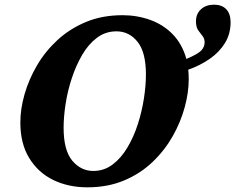

<svg xmlns="http://www.w3.org/2000/svg" viewBox="-20 -790 1006 821"><path d="M354 11Q272 11 207.5 -20.5Q143 -52 105 -114Q67 -176 67 -266Q67 -324 85 -387Q103 -450 138 -510Q173 -570 225.5 -618.5Q278 -667 347.5 -696Q417 -725 504 -725Q566 -725 622 -705Q678 -685 718.5 -643.5Q759 -602 777 -538Q827 -559 841 -574.5Q855 -590 855 -609Q855 -625 846 -636Q837 -647 827.5 -660.5Q818 -674 818 -699Q818 -731 839.5 -750.5Q861 -770 895 -770Q929 -770 947.5 -750.5Q966 -731 966 -695Q966 -645 942 -606Q918 -567 877 -538.5Q836 -510 785 -492Q786 -482 786.5 -471.5Q787 -461 787 -450Q787 -395 770 -332Q753 -269 719 -208.5Q685 -148 633 -98Q581 -48 511 -18.5Q441 11 354 11ZM379 -59Q425 -59 461.5 -86.5Q498 -114 525 -159.5Q552 -205 569.5 -259.5Q587 -314 595.5 -369.5Q604 -425 604 -471Q604 -567 568 -611.5Q532 -656 478 -656Q431 -656 394.5 -628.5Q358 -601 331.5 -555.5Q305 -510 287 -455.5Q269 -401 260.5 -345.5Q252 -290 252 -244Q252 -147 289 -103Q326 -59 379 -59Z"/></svg>

Font: Noto Serif ExtraBold
Style: Italic
Weight: 800
Italic angle: -12°
Designer: Monotype Design Team
Foundry: Monotype Imaging Inc.
Version: Version 2.013